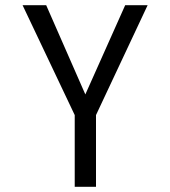

<svg xmlns="http://www.w3.org/2000/svg" viewBox="-20 -720 656 740"><path d="M268 0V-276.5L67 -700H158L324.5 -320.5H293L462.5 -700H549L350 -276.5V0Z"/></svg>

Font: Overpass Mono Light
Style: Regular
Weight: 400
Monospace: yes
Version: Version 4.000